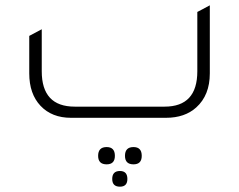

<svg xmlns="http://www.w3.org/2000/svg" viewBox="-20 -443 899 722"><path d="M247 0Q175 0 132.5 -45Q90 -90 90 -167V-308L137 -333V-175Q137 -42 261 -42H599Q722 -42 722 -175V-398L769 -423V-167Q769 -85 718 -39Q675 0 604 0ZM381 175Q349 175 349 143Q349 110 381 110Q412 110 412 143Q412 175 381 175ZM482 175Q450 175 450 143Q450 110 482 110Q513 110 513 143Q513 175 482 175ZM431 259Q402 259 402 230Q402 200 431 200Q459 200 459 230Q459 259 431 259Z"/></svg>

Font: Tajawal Light
Style: Regular
Weight: 300
Designer: Boutros Fonts
Foundry: Created by Boutros International 2017
Version: Version 1.700